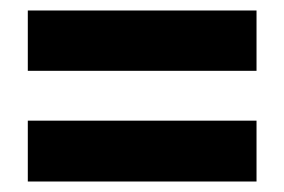

<svg xmlns="http://www.w3.org/2000/svg" viewBox="-20 -535 542 366"><path d="M33 -400V-515H469V-400ZM33 -189V-305H469V-189Z"/></svg>

Font: Noto Sans Display SemiCondensed Extra
Style: Regular
Weight: 800
Width: 4
Designer: Monotype Design Team
Foundry: Monotype Imaging Inc.
Version: Version 1.900